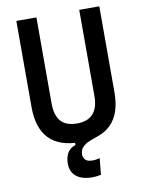

<svg xmlns="http://www.w3.org/2000/svg" viewBox="-97 -760 780 1035"><g transform="rotate(-10 293.0 -242.5)"><path d="M325.2 208Q267.6 208 236.6 183.1Q205.6 158.2 205.6 113.3Q205.6 39.1 263.7 20.5V-14.6L369.6 -19.5L391.1 -5.4Q368.2 2.4 344.7 11.7Q321.3 21 305.4 36.6Q289.6 52.2 289.6 79.6Q289.6 91.3 299.8 105Q310.1 118.7 341.3 118.7Q349.1 118.7 358.6 117.4Q368.2 116.2 379.9 113.3L371.1 202.6Q358.4 205.1 346.9 206.5Q335.4 208 325.2 208ZM291 9.8Q65.9 9.8 65.9 -222.7V-693.4H175.8V-222.7Q175.8 -157.7 204.1 -125Q232.4 -92.3 293 -92.3Q410.2 -92.3 410.2 -222.7V-693.4H520V-222.7Q520 -106.4 461.7 -48.3Q403.3 9.8 291 9.8Z"/></g></svg>

Font: Cascadia Code Medium
Style: Regular
Weight: 500
Monospace: yes
Designer: Aaron Bell
Foundry: Saja Typeworks
Version: Version 2407.024